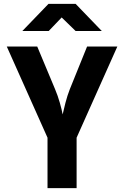

<svg xmlns="http://www.w3.org/2000/svg" viewBox="-20 -970 640 990"><path d="M225 0V-260L15 -730H172L264 -510Q278 -477 288.5 -440Q299 -403 303 -380Q308 -403 317.5 -440Q327 -477 340 -510L429 -730H585L375 -260V0ZM95 -810 230 -950H370L505 -810H370L298 -880L231 -810Z"/></svg>

Font: JetBrains Mono NL ExtraBold
Style: Regular
Weight: 800
Designer: Philipp Nurullin, Konstantin Bulenkov
Foundry: JetBrains
Version: Version 2.304; ttfautohint (v1.8.4.7-5d5b)